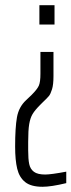

<svg xmlns="http://www.w3.org/2000/svg" viewBox="-20 -530 274 736"><path d="M131 -436V-510H189V-436ZM38 32Q38 -41 45 -80.5Q52 -120 80 -146L101 -166Q123 -188 129 -202Q135 -216 135 -247V-331H185V-238Q185 -206 179.5 -188Q174 -170 167.5 -162Q161 -154 144 -138L135 -129Q114 -108 105 -93Q96 -78 92 -54.5Q88 -31 88 14V46Q88 80 92 99Q96 118 110 128.5Q124 139 153 139Q176 139 234 128V172Q176 186 143 186Q99 186 76.5 168Q54 150 46 117Q38 84 38 32Z"/></svg>

Font: Saira Ultra Condensed Light
Style: Regular
Weight: 300
Width: 1
Designer: Hector Gatti with collaboration of the Omnibus-Type team
Foundry: Omnibus-Type
Version: Version 1.001; ttfautohint (v1.8)